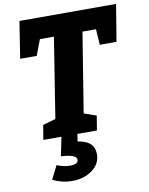

<svg xmlns="http://www.w3.org/2000/svg" viewBox="-103 -780 868 1119"><g transform="rotate(-10 331.5 -221.0)"><path d="M57 -489 91 -707H663L627 -489H528L522 -582H442L366 -111L439 -86L425 0H108L122 -86L198 -108L273 -582H190L155 -489ZM118 238 158 158Q176 166 197 170.5Q218 175 237 175Q258 175 271 168.5Q284 162 284 148Q284 116 192 112L215 0H309L303 44Q401 57 401 135Q401 193 352 229Q303 265 232 265Q174 265 118 238Z"/></g></svg>

Font: Bitter Pro ExtraBold
Style: Italic
Weight: 800
Italic angle: -9°
Designer: Sol Matas, and Bitter project Authors
Foundry: Sol Matas
Version: Version 1.010